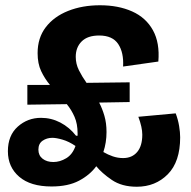

<svg xmlns="http://www.w3.org/2000/svg" viewBox="-20 -695 726 730"><path d="M176 14Q96 14 53 -23Q10 -60 10 -120Q10 -180 47.5 -213.5Q85 -247 136 -247Q175 -247 209.5 -229Q244 -211 269 -179H275Q275 -183 275 -188Q275 -224 263.5 -250.5Q252 -277 234 -299L84 -297V-372H170Q150 -396 136.5 -424.5Q123 -453 123 -493Q123 -551 154 -591.5Q185 -632 239 -653.5Q293 -675 360 -675Q430 -675 482.5 -651.5Q535 -628 561.5 -580Q588 -532 582 -461L448 -442Q451 -495 429.5 -527.5Q408 -560 357 -560Q313 -560 290.5 -537.5Q268 -515 268 -479Q268 -452 280 -428Q292 -404 309 -380L473 -382V-307L357 -305Q369 -282 377 -254.5Q385 -227 385 -193Q385 -153 373 -117Q390 -107 409 -100.5Q428 -94 448 -94Q482 -94 501.5 -117Q521 -140 521 -183Q521 -211 506 -251L648 -264Q657 -240 661 -216Q665 -192 665 -173Q665 -80 618 -32.5Q571 15 500 15Q443 15 405 -11Q367 -37 346 -63Q322 -30 280.5 -8Q239 14 176 14ZM126 -126Q126 -104 142 -91.5Q158 -79 183 -79Q208 -79 232 -93.5Q256 -108 267 -140Q242 -157 218 -164Q194 -171 179 -171Q158 -171 142 -160Q126 -149 126 -126Z"/></svg>

Font: Bricolage Grotesque 96pt Bricolage Grotesque 48pt Regular
Style: Bold
Weight: 700
Designer: Mathieu Triay
Foundry: Atelier Triay
Version: Version 1.001; ttfautohint (v1.8.4.7-5d5b);gftools[0.9.33.de